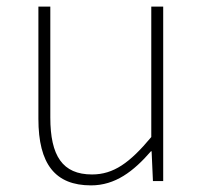

<svg xmlns="http://www.w3.org/2000/svg" viewBox="-20 -547 617 580"><path d="M255 13C328 13 383 -29 436 -90H438L442 0H473V-527H437V-133C372 -55 323 -20 258 -20C169 -20 132 -76 132 -192V-527H96V-188C96 -51 147 13 255 13Z"/></svg>

Font: Noto Sans CJK KR Thin
Style: Regular
Weight: 250
Designer: Ryoko NISHIZUKA (kana & ideographs); Paul D. Hunt (Latin, Greek & Cyrillic); Wenlong ZHANG (bopomofo); Sandoll Communica
Foundry: Adobe Systems Incorporated
Version: Version 1.002;PS 1.002;hotconv 1.0.82;makeotf.lib2.5.63406